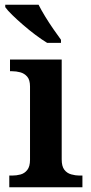

<svg xmlns="http://www.w3.org/2000/svg" viewBox="-20 -786 381 806"><path d="M19 0V-49H31Q49 -49 66 -53.5Q83 -58 94.5 -72.5Q106 -87 106 -115V-423Q106 -451 94 -464.5Q82 -478 65 -482.5Q48 -487 31 -487H22V-536H239V-117Q239 -88 250 -73.5Q261 -59 279 -54Q297 -49 313 -49H326V0ZM178 -606Q155 -620 129 -639.5Q103 -659 77.5 -681Q52 -703 31.5 -723Q11 -743 2 -756V-766H142Q153 -744 169.5 -717Q186 -690 204 -664Q222 -638 236 -619V-606Z"/></svg>

Font: Noto Serif Khojki SemiBold
Style: Regular
Weight: 600
Version: Version 2.003